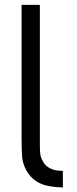

<svg xmlns="http://www.w3.org/2000/svg" viewBox="-20 -786 325 814"><path d="M246.5 8.5Q220.5 8.5 200 5Q161 0 134.5 -17Q108 -34 90.5 -65.5Q77 -92 74 -118.5Q73 -132.5 72.2 -153.8Q71.5 -175 71.5 -204V-765.5H149V-168.5Q149 -146 151 -131.8Q153 -117.5 160.5 -105Q168.5 -86.5 186.8 -75.5Q205 -64.5 228 -62.5Q231.5 -62 236 -62Q240.5 -62 246.5 -61.5Z"/></svg>

Font: Russisch Sans
Style: Regular
Weight: 400
Designer: Michael Sharanda (font) & Cristiano Sobral (main changes)
Foundry: Michael Sharanda
Version: Version 2.00;October 25, 2020;FontCreator 13.0.0.2681 64-bit